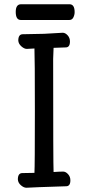

<svg xmlns="http://www.w3.org/2000/svg" viewBox="-20 -871 415 903"><path d="M306 -777H78Q54 -777 54 -815Q54 -851 79 -851H307Q331 -851 331 -814Q331 -801 325 -789Q319 -777 306 -777ZM104 12Q92 12 78.5 0.5Q65 -11 64 -27Q64 -57 85 -57Q124 -57 142 -58Q144 -90 144 -348Q144 -603 142 -643Q118 -641 106 -641Q94 -641 80.5 -653Q67 -665 66 -680Q66 -710 87 -710L187 -712L275 -717Q287 -717 298 -705Q309 -693 309 -676Q309 -648 289 -648L232 -646L230 -594Q230 -97 232 -62Q259 -64 277 -64Q289 -64 300 -52Q311 -40 311 -23Q311 5 291 5Q131 10 104 12Z"/></svg>

Font: ToneOZ-Pinyin-WenKai-Medium
Style: Medium
Weight: 700
Designer: Fontworks Inc.
Foundry: ToneOZ
Version: Version 0.240331